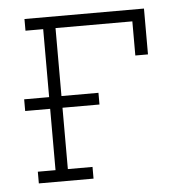

<svg xmlns="http://www.w3.org/2000/svg" viewBox="-43 -562 587 605"><g transform="rotate(-5 250.0 -260.0)"><path d="M56 0V-37H112V-231H33V-268H112V-483H56V-520H434V-375H394V-483H151V-268H268V-231H151V-37H229V0Z"/></g></svg>

Font: Iosevka Curly Slab Extralight
Style: Regular
Weight: 200
Monospace: yes
Designer: Belleve Invis
Foundry: Belleve Invis
Version: Version 22.1.2; ttfautohint (v1.8.4)